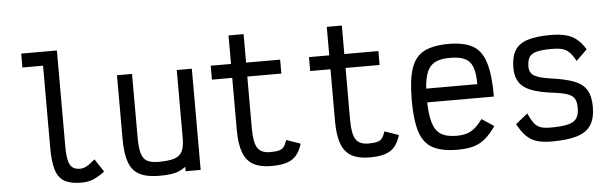

<svg xmlns="http://www.w3.org/2000/svg" viewBox="-50 -977 3701 1168"><g transform="rotate(-5 1800.0 -393.0)"><path d="M404 14Q340 14 302.5 -7Q265 -28 249.5 -78Q234 -128 234 -214V-715H108V-800H326V-214Q326 -160 333.5 -128.5Q341 -97 358 -84Q375 -71 404 -71Q424 -71 443.5 -81.5Q463 -92 496 -120L548 -41Q506 -10 475 2Q444 14 404 14Z M883 14Q806 14 761 -9Q716 -32 696.5 -85.5Q677 -139 677 -229V-618H769V-229Q769 -167 779 -132.5Q789 -98 814 -84.5Q839 -71 883 -71Q946 -71 980.5 -82.5Q1015 -94 1028.5 -122.5Q1042 -151 1042 -202V-618H1134V0H1042V-27Q1024 -13 1002 -3.5Q980 6 950.5 10Q921 14 883 14Z M1565 14Q1496 14 1454 -10Q1412 -34 1393 -86.5Q1374 -139 1374 -223V-541H1250V-626H1374V-800H1466V-626H1674V-541H1466V-223Q1466 -138 1488 -104.5Q1510 -71 1565 -71Q1601 -71 1620 -76.5Q1639 -82 1649 -95.5Q1659 -109 1668 -136L1754 -106Q1740 -61 1717.5 -35Q1695 -9 1658.5 2.5Q1622 14 1565 14Z M2165 14Q2096 14 2054 -10Q2012 -34 1993 -86.5Q1974 -139 1974 -223V-541H1850V-626H1974V-800H2066V-626H2274V-541H2066V-223Q2066 -138 2088 -104.5Q2110 -71 2165 -71Q2201 -71 2220 -76.5Q2239 -82 2249 -95.5Q2259 -109 2268 -136L2354 -106Q2340 -61 2317.5 -35Q2295 -9 2258.5 2.5Q2222 14 2165 14Z M2703 14Q2607 14 2551.5 -15.5Q2496 -45 2473 -116Q2450 -187 2450 -309Q2450 -432 2473 -502.5Q2496 -573 2551.5 -602.5Q2607 -632 2703 -632Q2797 -632 2851 -601Q2905 -570 2927.5 -494.5Q2950 -419 2950 -289H2479V-373H2856Q2856 -439 2842 -477Q2828 -515 2794.5 -531Q2761 -547 2703 -547Q2641 -547 2606.5 -526Q2572 -505 2557 -455.5Q2542 -406 2542 -318Q2542 -224 2557 -170Q2572 -116 2606.5 -93.5Q2641 -71 2703 -71Q2738 -71 2765 -79Q2792 -87 2815 -106.5Q2838 -126 2863 -159L2937 -110Q2904 -63 2872 -36Q2840 -9 2800 2.5Q2760 14 2703 14Z M3275 14Q3222 14 3185.5 2.5Q3149 -9 3121.5 -36.5Q3094 -64 3070 -110L3143 -169Q3160 -131 3176.5 -109Q3193 -87 3216 -79Q3239 -71 3275 -71Q3346 -71 3384 -80.5Q3422 -90 3437 -113Q3452 -136 3452 -175Q3452 -214 3439.5 -234Q3427 -254 3394.5 -264.5Q3362 -275 3302 -282Q3225 -292 3176.5 -311Q3128 -330 3105.5 -364.5Q3083 -399 3083 -451Q3083 -518 3106.5 -557.5Q3130 -597 3183 -614.5Q3236 -632 3325 -632Q3381 -632 3418.5 -622Q3456 -612 3484.5 -589Q3513 -566 3537 -526L3470 -461Q3451 -496 3433 -514.5Q3415 -533 3390.5 -540Q3366 -547 3325 -547Q3266 -547 3233 -538.5Q3200 -530 3187.5 -509Q3175 -488 3175 -451Q3175 -413 3205 -395.5Q3235 -378 3308 -368Q3396 -356 3447.5 -335.5Q3499 -315 3521.5 -277Q3544 -239 3544 -175Q3544 -106 3518 -64.5Q3492 -23 3433.5 -4.5Q3375 14 3275 14Z"/></g></svg>

Font: Victor Mono SemiBold
Style: Regular
Weight: 600
Monospace: yes
Designer: Rune Bjørnerås
Version: Version 1.561;gftools[0.9.30]